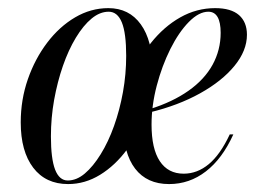

<svg xmlns="http://www.w3.org/2000/svg" viewBox="-20 -446 663 477"><path d="M149.2 11.3Q93.5 11.3 62.5 -29.4Q31.5 -70.2 31.5 -141.9Q31.5 -198.4 49.2 -249.2Q66.9 -300 97.2 -339.9Q127.4 -379.8 166.5 -402.8Q205.6 -425.8 249.2 -425.8Q300.8 -425.8 329.8 -385.5Q358.9 -345.2 358.9 -273.4Q358.9 -216.9 341.9 -165.7Q325 -114.5 295.6 -74.6Q266.1 -34.7 228.6 -11.7Q191.1 11.3 149.2 11.3ZM148.4 2.4Q170.2 2.4 190.7 -14.9Q211.3 -32.3 230.2 -62.9Q249.2 -93.5 263.3 -133.1Q277.4 -172.6 285.5 -217.3Q293.5 -262.1 293.5 -307.3Q293.5 -363.7 282.7 -390.3Q271.8 -416.9 250 -416.9Q228.2 -416.9 207.7 -400Q187.1 -383.1 168.5 -352.4Q150 -321.8 136.3 -282.3Q122.6 -242.7 114.5 -198Q106.5 -153.2 106.5 -107.3Q106.5 -51.6 116.9 -24.6Q127.4 2.4 148.4 2.4ZM400 11.3Q345.2 11.3 315.7 -27Q286.3 -65.3 286.3 -137.1Q286.3 -194.4 304.4 -246.4Q322.6 -298.4 354.8 -339.1Q387.1 -379.8 427.8 -402.8Q468.5 -425.8 514.5 -425.8Q554 -425.8 573.8 -408.5Q593.5 -391.1 593.5 -359.7Q593.5 -320.2 562.5 -282.3Q531.5 -244.4 477 -214.1Q422.6 -183.9 352.4 -166.9V-175Q408.9 -192.7 448.4 -220.6Q487.9 -248.4 508.1 -285.1Q528.2 -321.8 528.2 -364.5Q528.2 -390.3 520.6 -403.6Q512.9 -416.9 497.6 -416.9Q474.2 -416.9 449.2 -391.5Q424.2 -366.1 403.2 -324.2Q382.3 -282.3 369.4 -233.1Q356.5 -183.9 356.5 -136.3Q356.5 -76.6 377 -45.6Q397.6 -14.5 436.3 -14.5Q470.2 -14.5 498.8 -38.3Q527.4 -62.1 550.8 -112.1H559.7Q532.3 -51.6 491.5 -20.2Q450.8 11.3 400 11.3Z"/></svg>

Font: Playfair 144pt SemiCondensed
Style: Italic
Weight: 400
Width: 4
Italic angle: -15.6°
Designer: Claus Eggers Sørensen
Foundry: Claus Eggers Sørensen
Version: Version 2.203